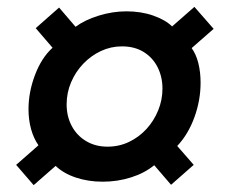

<svg xmlns="http://www.w3.org/2000/svg" viewBox="-20 -620 656 559"><path d="M78 -81 27 -140 92 -197Q78 -217 70.5 -244Q63 -271 63 -302Q63 -352 82 -402Q101 -452 133 -481L84 -538L152 -598L200 -542Q227 -562 267.5 -574.5Q308 -587 348 -587Q391 -587 426.5 -574.5Q462 -562 481 -543L546 -600L602 -536L538 -480Q551 -462 557.5 -436Q564 -410 564 -379Q564 -328 546 -278.5Q528 -229 496 -195L544 -140L478 -82L429 -139Q401 -116 361.5 -103.5Q322 -91 279 -91Q237 -91 201 -103Q165 -115 142 -137ZM293 -193Q327 -193 356 -207Q385 -221 406.5 -244.5Q428 -268 440.5 -298.5Q453 -329 453 -362Q453 -396 439 -424Q425 -452 398.5 -468.5Q372 -485 335 -485Q303 -485 274 -471.5Q245 -458 222.5 -434.5Q200 -411 187 -380.5Q174 -350 174 -316Q174 -281 189 -253Q204 -225 231 -209Q258 -193 293 -193Z"/></svg>

Font: Chivo Medium ExtraBold
Style: Italic
Weight: 800
Italic angle: -8.05°
Version: Version 2.002